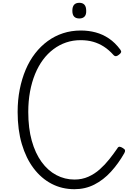

<svg xmlns="http://www.w3.org/2000/svg" viewBox="-20 -1333 968 1372"><path d="M512 19Q423 19 349 -19.5Q275 -58 220.5 -130Q166 -202 136 -303.5Q106 -405 106 -533Q106 -618 121 -694Q136 -770 163.5 -835Q191 -900 231 -951.5Q271 -1003 321 -1039.5Q371 -1076 430.5 -1095.5Q490 -1115 558 -1115Q613 -1115 663.5 -1101.5Q714 -1088 758.5 -1058Q803 -1028 840 -978Q848 -967 845 -959Q842 -951 831 -943Q821 -934 811 -932Q801 -930 792 -939Q758 -977 722 -1000Q686 -1023 645.5 -1034.5Q605 -1046 556 -1046Q501 -1046 452.5 -1029.5Q404 -1013 362 -981.5Q320 -950 287 -905.5Q254 -861 230.5 -803.5Q207 -746 194.5 -678Q182 -610 182 -533Q182 -417 207 -327.5Q232 -238 277 -176Q322 -114 382.5 -82Q443 -50 512 -50Q566 -50 611 -70Q656 -90 693 -123Q730 -156 761 -195Q792 -234 818 -272Q825 -285 834.5 -284.5Q844 -284 858 -275Q872 -267 873.5 -258.5Q875 -250 868 -238Q826 -164 772.5 -105.5Q719 -47 654 -14Q589 19 512 19ZM547 -1201Q522 -1201 509.5 -1214.5Q497 -1228 497 -1256Q497 -1285 509.5 -1299Q522 -1313 547 -1313Q571 -1313 583.5 -1299Q596 -1285 596 -1256Q597 -1228 584 -1214.5Q571 -1201 547 -1201Z"/></svg>

Font: Playwrite FR Moderne Light
Style: Regular
Weight: 300
Version: Version 1.002